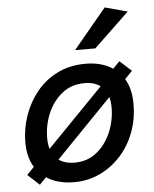

<svg xmlns="http://www.w3.org/2000/svg" viewBox="-54 -795 682 850"><g transform="rotate(-5 287.5 -370.5)"><path d="M337 -509Q426 -509 479.5 -458.5Q533 -408 533 -315Q533 -246 511 -187.5Q489 -129 449 -85Q409 -41 356 -16Q303 9 241 9Q150 9 95.5 -42Q41 -93 41 -185Q41 -245 61 -303Q81 -361 118.5 -407.5Q156 -454 211 -481.5Q266 -509 337 -509ZM251 -77Q308 -77 349 -110Q390 -143 412.5 -195.5Q435 -248 435 -307Q435 -364 406 -394Q377 -424 325 -424Q266 -424 224.5 -390.5Q183 -357 161 -305Q139 -253 139 -195Q139 -138 168.5 -107.5Q198 -77 251 -77ZM89 7 37 -41 94 -100 141 -143 398 -407 430 -448 487 -507 539 -460 482 -401 434 -358 178 -94 146 -52ZM296 -573 443 -750 543 -723 386 -573Z"/></g></svg>

Font: Livvic Medium
Style: Italic
Weight: 500
Italic angle: -10°
Designer: Jacques Le Bailly, Baron von Fonthausen
Version: Version 1.001; ttfautohint (v1.8.2)